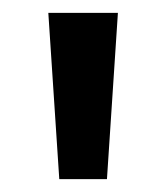

<svg xmlns="http://www.w3.org/2000/svg" viewBox="-20 -734 256 298"><path d="M55 -714H163L146 -456H72Z"/></svg>

Font: Noto Sans Thai Looped ExtraCondensed Medium
Style: Regular
Weight: 500
Width: 2
Designer: Sasikarn Vongin, Ben Mitchell
Foundry: The Fontpad Ltd
Version: Version 1.001; ttfautohint (v1.8.4.7-5d5b)